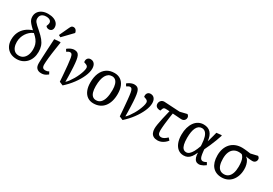

<svg xmlns="http://www.w3.org/2000/svg" viewBox="39 -1781 3954 2776"><g transform="rotate(30 2016.5 -393.0)"><path d="M242 14Q180 14 133.5 -11.5Q87 -37 61.5 -83.5Q36 -130 36 -192Q36 -259 59.5 -312Q83 -365 128.5 -404Q174 -443 241 -466Q199 -505 175.5 -532Q152 -559 143 -582.5Q134 -606 134 -633Q134 -678 157 -711.5Q180 -745 221 -763.5Q262 -782 316 -782Q370 -782 410 -766.5Q450 -751 472 -722.5Q494 -694 494 -655Q494 -636 486.5 -621.5Q479 -607 465 -599Q451 -591 433 -591Q417 -591 403.5 -597.5Q390 -604 380 -617Q388 -637 392 -651.5Q396 -666 396 -675Q396 -694 385.5 -707Q375 -720 356 -727Q337 -734 309 -734Q278 -734 255.5 -723.5Q233 -713 221 -693.5Q209 -674 209 -646Q209 -630 213 -617Q217 -604 228.5 -589Q240 -574 261.5 -554Q283 -534 318 -504Q375 -455 408 -413.5Q441 -372 455 -329.5Q469 -287 469 -234Q469 -179 452.5 -133.5Q436 -88 405.5 -55Q375 -22 333.5 -4Q292 14 242 14ZM244 -45Q287 -45 317.5 -67.5Q348 -90 365 -131Q382 -172 382 -229Q382 -271 371 -306Q360 -341 336 -373Q312 -405 273 -438Q240 -425 212.5 -401Q185 -377 165 -346Q145 -315 134 -279Q123 -243 123 -204Q123 -155 137.5 -119Q152 -83 179 -64Q206 -45 244 -45Z M653 14Q628 14 609.5 7Q591 0 578 -13Q565 -26 558.5 -46Q552 -66 552 -91Q552 -97 552 -105Q552 -113 552.5 -123.5Q553 -134 553.5 -147Q554 -160 554.5 -175Q555 -190 556 -208Q557 -226 558 -246Q559 -266 560 -288.5Q561 -311 562.5 -336Q564 -361 565.5 -388.5Q567 -416 568.5 -446Q570 -476 572 -508L665 -516L676 -511Q667 -454 659.5 -403.5Q652 -353 646 -310Q640 -267 636.5 -231Q633 -195 631 -167.5Q629 -140 629 -120Q629 -96 634.5 -81Q640 -66 652.5 -59Q665 -52 684 -52Q702 -52 714.5 -55.5Q727 -59 743 -68L764 -29Q745 -14 728 -4.5Q711 5 693 9.5Q675 14 653 14ZM635 -576 601 -594 677 -757Q688 -781 699 -790.5Q710 -800 728 -800Q750 -800 764 -788Q778 -776 788 -749V-735Z M1011 11 950 -15Q948 -44 946.5 -65.5Q945 -87 943 -112.5Q941 -138 937.5 -178Q934 -218 928 -283Q921 -355 914 -393Q907 -431 896.5 -445.5Q886 -460 869 -460Q857 -460 844.5 -455Q832 -450 813 -436L790 -472Q807 -487 826.5 -498Q846 -509 866 -515Q886 -521 903 -521Q932 -521 951.5 -511Q971 -501 983 -476.5Q995 -452 1002 -408Q1009 -364 1013 -296Q1015 -260 1016.5 -219Q1018 -178 1019 -136Q1020 -94 1020 -54Q1042 -73 1065 -104.5Q1088 -136 1109.5 -173Q1131 -210 1147.5 -248Q1164 -286 1174 -320Q1184 -354 1184 -378Q1184 -395 1174.5 -406.5Q1165 -418 1145 -425L1114 -436Q1107 -474 1124.5 -497.5Q1142 -521 1175 -521Q1216 -521 1239 -492Q1262 -463 1262 -412Q1262 -354 1229.5 -280Q1197 -206 1140.5 -130Q1084 -54 1011 11Z M1524 14Q1466 14 1424 -15Q1382 -44 1359.5 -98Q1337 -152 1337 -227Q1337 -319 1365.5 -385Q1394 -451 1447 -486Q1500 -521 1574 -521Q1634 -521 1676.5 -492Q1719 -463 1741.5 -409.5Q1764 -356 1764 -280Q1764 -211 1747.5 -156.5Q1731 -102 1700 -64Q1669 -26 1624.5 -6Q1580 14 1524 14ZM1535 -45Q1579 -45 1609 -73Q1639 -101 1654.5 -156Q1670 -211 1670 -291Q1670 -348 1658 -386Q1646 -424 1623 -443.5Q1600 -463 1566 -463Q1534 -463 1509 -447Q1484 -431 1466.5 -400Q1449 -369 1440 -324Q1431 -279 1431 -221Q1431 -163 1442.5 -123.5Q1454 -84 1477.5 -64.5Q1501 -45 1535 -45Z M2012 11 1951 -15Q1949 -44 1947.5 -65.5Q1946 -87 1944 -112.5Q1942 -138 1938.5 -178Q1935 -218 1929 -283Q1922 -355 1915 -393Q1908 -431 1897.5 -445.5Q1887 -460 1870 -460Q1858 -460 1845.5 -455Q1833 -450 1814 -436L1791 -472Q1808 -487 1827.5 -498Q1847 -509 1867 -515Q1887 -521 1904 -521Q1933 -521 1952.5 -511Q1972 -501 1984 -476.5Q1996 -452 2003 -408Q2010 -364 2014 -296Q2016 -260 2017.5 -219Q2019 -178 2020 -136Q2021 -94 2021 -54Q2043 -73 2066 -104.5Q2089 -136 2110.5 -173Q2132 -210 2148.5 -248Q2165 -286 2175 -320Q2185 -354 2185 -378Q2185 -395 2175.5 -406.5Q2166 -418 2146 -425L2115 -436Q2108 -474 2125.5 -497.5Q2143 -521 2176 -521Q2217 -521 2240 -492Q2263 -463 2263 -412Q2263 -354 2230.5 -280Q2198 -206 2141.5 -130Q2085 -54 2012 11Z M2594 14Q2555 14 2528 -0.5Q2501 -15 2487.5 -44Q2474 -73 2474 -115Q2474 -142 2481 -186.5Q2488 -231 2502 -294Q2516 -357 2536 -438Q2517 -440 2498.5 -440.5Q2480 -441 2466 -441Q2452 -441 2442.5 -434Q2433 -427 2428 -412L2417 -381Q2391 -380 2371 -387.5Q2351 -395 2340.5 -409.5Q2330 -424 2330 -444Q2330 -478 2351 -499.5Q2372 -521 2404 -521L2667 -506L2782 -534Q2796 -524 2802.5 -512.5Q2809 -501 2809 -488Q2809 -460 2791 -442Q2773 -424 2744 -424Q2737 -424 2720 -425Q2703 -426 2673 -428.5Q2643 -431 2594 -434Q2591 -416 2588 -397.5Q2585 -379 2582.5 -359.5Q2580 -340 2577.5 -320.5Q2575 -301 2572.5 -282Q2570 -263 2568 -245Q2566 -227 2564.5 -210Q2563 -193 2562 -178Q2561 -163 2560.5 -151Q2560 -139 2560 -129Q2560 -89 2574.5 -70.5Q2589 -52 2620 -52Q2641 -52 2664.5 -65Q2688 -78 2716 -105L2748 -70Q2728 -44 2703 -25Q2678 -6 2650.5 4Q2623 14 2594 14Z M3030 14Q2976 14 2937 -16Q2898 -46 2876.5 -101.5Q2855 -157 2855 -233Q2855 -298 2870 -350.5Q2885 -403 2912.5 -441.5Q2940 -480 2978.5 -500.5Q3017 -521 3063 -521Q3101 -521 3130.5 -509.5Q3160 -498 3181 -475.5Q3202 -453 3215 -419Q3228 -385 3232 -340H3233Q3240 -364 3248 -391.5Q3256 -419 3264 -449Q3272 -479 3279 -508L3357 -516L3368 -511Q3353 -464 3333 -411.5Q3313 -359 3291 -308.5Q3269 -258 3247 -214L3250 -182Q3255 -133 3262.5 -104.5Q3270 -76 3283.5 -64Q3297 -52 3318 -52Q3326 -52 3343 -58.5Q3360 -65 3373 -72L3394 -33Q3375 -18 3355.5 -7.5Q3336 3 3318 8.5Q3300 14 3284 14Q3255 14 3234.5 -2Q3214 -18 3203.5 -49Q3193 -80 3192 -125H3191Q3170 -76 3146.5 -45Q3123 -14 3095 0Q3067 14 3030 14ZM3041 -45Q3067 -45 3090.5 -64.5Q3114 -84 3136.5 -124.5Q3159 -165 3181 -228L3179 -261Q3175 -329 3161.5 -373.5Q3148 -418 3124 -440.5Q3100 -463 3066 -463Q3038 -463 3016 -448Q2994 -433 2979 -403.5Q2964 -374 2956.5 -331.5Q2949 -289 2949 -234Q2949 -169 2959 -127Q2969 -85 2989.5 -65Q3010 -45 3041 -45Z M3665 14Q3615 14 3576 -2.5Q3537 -19 3510 -50.5Q3483 -82 3469 -128Q3455 -174 3455 -234Q3455 -297 3473 -347.5Q3491 -398 3524.5 -434Q3558 -470 3605 -489Q3652 -508 3710 -508Q3720 -508 3735 -507Q3750 -506 3768.5 -504.5Q3787 -503 3808.5 -500Q3830 -497 3854 -494L3969 -521Q3985 -508 3990.5 -498.5Q3996 -489 3996 -476Q3996 -458 3988 -444Q3980 -430 3966 -422Q3952 -414 3933 -414Q3923 -414 3907.5 -415Q3892 -416 3871 -418.5Q3850 -421 3823 -425V-423Q3843 -413 3859 -387.5Q3875 -362 3884 -327Q3893 -292 3893 -253Q3893 -193 3876.5 -144Q3860 -95 3830 -59.5Q3800 -24 3758 -5Q3716 14 3665 14ZM3671 -43Q3714 -43 3743.5 -67Q3773 -91 3788.5 -136.5Q3804 -182 3804 -247Q3804 -292 3798.5 -326.5Q3793 -361 3781 -385Q3769 -409 3751 -424Q3738 -427 3724.5 -428.5Q3711 -430 3701 -430Q3653 -430 3618.5 -407Q3584 -384 3566 -340.5Q3548 -297 3548 -234Q3548 -171 3561.5 -128.5Q3575 -86 3602.5 -64.5Q3630 -43 3671 -43Z"/></g></svg>

Font: Literata
Style: Italic
Weight: 400
Italic angle: -2°
Designer: Latin by Veronika Burian and Jose Scaglione. Greek by Irene Vlachou. Cyrillic by Vera Evstafieva
Foundry: TypeTogether
Version: Version 3.103;gftools[0.9.29]